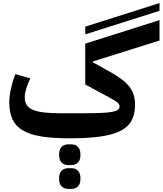

<svg xmlns="http://www.w3.org/2000/svg" viewBox="-20 -882 1051 1241"><path d="M431 12Q322 12 247.5 0Q173 -12 127 -39.5Q81 -67 60.5 -111Q40 -155 40 -220Q40 -260 50.5 -308Q61 -356 80 -403L176 -375Q159 -341 149.5 -309.5Q140 -278 140 -253Q140 -224 152 -204.5Q164 -185 191 -173Q218 -161 262 -155.5Q306 -150 371 -150H511Q584 -150 631 -152Q678 -154 705 -159Q732 -164 742.5 -172.5Q753 -181 753 -195Q753 -206 741 -217.5Q729 -229 692 -249L531 -336V-600L1011 -752V-620L581 -485V-479L692 -417Q737 -392 768 -368.5Q799 -345 817.5 -320Q836 -295 844.5 -267.5Q853 -240 853 -206Q853 -145 831 -103.5Q809 -62 759.5 -36.5Q710 -11 629 0.5Q548 12 431 12ZM421 339Q395 339 378.5 323Q362 307 362 272Q362 237 378.5 221Q395 205 421 205H441Q467 205 483.5 221Q500 237 500 272Q500 307 483.5 323Q467 339 441 339ZM421 185Q395 185 378.5 169Q362 153 362 118Q362 83 378.5 67Q395 51 421 51H441Q467 51 483.5 67Q500 83 500 118Q500 153 483.5 169Q467 185 441 185ZM531 -710 1011 -862V-812L531 -660Z"/></svg>

Font: IBM Plex Sans Arabic
Style: Bold
Weight: 700
Designer: Mike Abbink, Paul van der Laan, Pieter van Rosmalen, Wael Morcos, Khajak Apelian
Foundry: Bold Monday
Version: Version 1.2